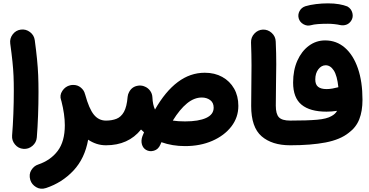

<svg xmlns="http://www.w3.org/2000/svg" viewBox="-20 -821 2216 1154"><path d="M41.5 -559.6Q37.6 -589.8 56.4 -614.5Q75.2 -639.2 105.5 -643.1Q135.7 -647 160.4 -628.2Q185.1 -609.4 189 -579.1Q197.8 -514.2 202.6 -464.8Q207.5 -415.5 209.5 -369.4Q211.4 -323.2 211.4 -267.6Q211.4 -196.8 208.7 -125.7Q206.1 -54.7 201.2 5.4Q198.7 35.6 174.8 55.9Q150.9 76.2 120.6 73.7Q89.8 71.3 70.1 47.4Q50.3 23.4 52.7 -6.3Q57.6 -66.9 60.3 -137Q63 -207 63 -274.9Q63 -325.2 61.3 -365.2Q59.6 -405.3 54.9 -450.2Q50.3 -495.1 41.5 -559.6Z M347.2 -219.2Q336.9 -248 354.7 -274.9Q372.6 -301.8 402.3 -308.6Q410.6 -310.5 419.4 -310.5Q446.3 -311 466.1 -294.4Q485.8 -277.8 490.7 -255.9Q491.2 -254.9 491.7 -253.4Q515.1 -167.5 544.2 -131.8Q573.2 -96.2 616.7 -96.2H617.2Q647.9 -96.2 669.4 -74.5Q690.9 -52.7 690.9 -22Q690.9 8.3 669.4 30.3Q647.9 52.2 617.2 52.2H616.7Q587.4 52.2 560.5 43.5Q533.7 34.7 509.8 18.6Q489.7 131.3 421.6 204.1Q353.5 276.9 256.8 309.1Q223.6 319.8 197 303.7Q170.4 287.6 162.1 260.7Q152.3 226.1 168.5 200.9Q184.6 175.8 209 168Q284.2 142.6 326.9 85.9Q369.6 29.3 369.6 -68.4Q369.6 -132.8 349.1 -213.4Q348.1 -216.3 347.2 -219.2Z M543 -22Q543 -52.7 564.9 -74.5Q586.9 -96.2 617.2 -96.2Q652.3 -96.2 679.9 -106.9Q707.5 -117.7 724.9 -148.4Q742.2 -179.2 747.1 -239.3Q748.5 -254.4 755.9 -267.6Q773.4 -301.3 811 -306.2Q819.3 -307.6 828.1 -306.6Q840.3 -305.7 851.1 -300.3Q870.1 -292.5 882.6 -275.1Q895 -257.8 896 -236.3Q897.9 -191.4 911.6 -162.6Q973.6 -271.5 1048.3 -327.6Q1123 -383.8 1210.9 -383.8Q1270.5 -383.8 1315.9 -358.6Q1361.3 -333.5 1387 -288.6Q1412.6 -243.7 1412.6 -184.6Q1412.6 -115.2 1370.4 -60.5Q1328.1 -5.9 1255.9 25.6Q1183.6 57.1 1092.3 57.1Q1015.6 57.1 950.2 33.7Q947.3 41 943.8 48.3Q931.6 77.1 905.3 84.7Q878.9 92.3 857.4 79.6Q838.9 68.4 832.8 45.9Q826.7 23.4 835.9 -2Q840.8 -14.2 845.7 -25.9Q835.9 -34.2 827.6 -42.5Q751.5 52.2 617.2 52.2Q586.9 52.2 564.9 30.3Q543 8.3 543 -22ZM1192.9 -234.9Q1147 -234.9 1103.8 -199.5Q1060.5 -164.1 1018.6 -96.2Q1049.8 -91.3 1092.3 -91.3Q1173.8 -91.3 1219 -112.1Q1264.2 -132.8 1264.2 -173.8Q1264.2 -204.1 1243.2 -219.5Q1222.2 -234.9 1192.9 -234.9Z M1489.7 -184.1Q1489.7 -249 1490.7 -307.9Q1491.7 -366.7 1491.7 -428.7Q1491.7 -490.7 1488.8 -565.4Q1487.8 -596.2 1508.8 -618.9Q1529.8 -641.6 1560.1 -643.1Q1590.3 -644 1613.3 -623Q1636.2 -602.1 1637.2 -571.3Q1640.6 -498 1640.4 -435.3Q1640.1 -372.6 1638.9 -312.5Q1637.7 -252.4 1637.7 -186Q1637.7 -135.7 1656.5 -116Q1675.3 -96.2 1724.1 -96.2H1724.6Q1755.4 -96.2 1776.9 -74.5Q1798.3 -52.7 1798.3 -22Q1798.3 8.3 1776.9 30.3Q1755.4 52.2 1724.6 52.2H1724.1Q1614.7 52.2 1552.2 -2Q1489.7 -56.2 1489.7 -184.1Z M1650.4 -22Q1650.4 -52.7 1672.4 -74.5Q1694.3 -96.2 1724.6 -96.2Q1826.7 -96.2 1885.5 -101.3Q1944.3 -106.4 1972.7 -123.5Q1995.6 -135.7 2005.9 -154.8Q1973.6 -149.9 1942.4 -149.9Q1843.3 -149.9 1792.5 -191.7Q1741.7 -233.4 1741.7 -324.7Q1741.7 -398.9 1767.1 -456.1Q1792.5 -513.2 1836.2 -545.7Q1879.9 -578.1 1934.1 -578.1Q2002.4 -578.1 2053 -534.2Q2103.5 -490.2 2131.1 -410.2Q2158.7 -330.1 2158.7 -221.2Q2158.7 -153.3 2139.4 -104.2Q2120.1 -55.2 2076.2 -22.9Q2025.4 18.1 1937.3 35.2Q1849.1 52.2 1724.6 52.2Q1694.3 52.2 1672.4 30.3Q1650.4 8.3 1650.4 -22ZM1875 -343.3Q1875 -312.5 1892.1 -299.1Q1909.2 -285.6 1942.9 -285.6Q1960.4 -285.6 1977.8 -288.8Q1995.1 -292 2009.8 -295.9Q2011.7 -296.4 2013.7 -296.9Q2006.3 -366.7 1986.1 -397.7Q1965.8 -428.7 1937.5 -428.7Q1912.1 -428.7 1893.6 -404.8Q1875 -380.9 1875 -343.3ZM1775.4 -710.4Q1769 -733.4 1780.5 -754.6Q1792 -775.9 1815.9 -783.7Q1843.3 -792 1879.4 -796.4Q1915.5 -800.8 1951.2 -800.8Q1988.3 -800.8 2017.8 -795.7Q2047.4 -790.5 2067.9 -782.2Q2091.8 -768.6 2098.1 -742.4Q2104.5 -716.3 2089.8 -694.8Q2077.6 -677.7 2060.3 -672.1Q2043 -666.5 2024.4 -670.4Q2010.3 -673.8 1990 -676Q1969.7 -678.2 1951.2 -678.2Q1918.5 -678.2 1891.8 -676.3Q1865.2 -674.3 1848.6 -669.4Q1825.7 -663.1 1804 -675.3Q1782.2 -687.5 1775.4 -710.4Z"/></svg>

Font: Mikhak-DS2-FD ExtraBold
Style: Regular
Weight: 800
Designer: Amin Abedi
Version: Version 3.2